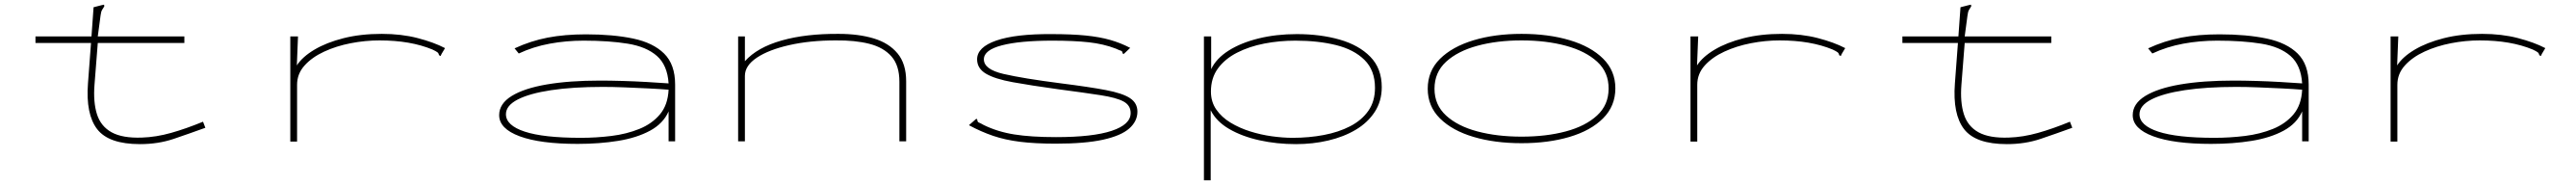

<svg xmlns="http://www.w3.org/2000/svg" viewBox="-20 -605 11040 792"><path d="M132 -449H372L381 -574L416 -583L426 -585L427 -578Q423 -571 418 -563.5Q413 -556 411 -539L399 -449H770V-421H399L385 -243Q379 -168 395.5 -116Q412 -64 458.5 -38.5Q505 -13 588 -16Q649 -18 713 -36Q777 -54 850 -84L860 -58Q791 -33 724.5 -10.5Q658 12 580 12Q446 12 396.5 -52Q347 -116 357 -248L370 -421H132Z M1224 -449H1257L1252 -325Q1276 -362 1327.5 -392.5Q1379 -423 1452 -441.5Q1525 -460 1616 -460Q1700 -460 1769.5 -442Q1839 -424 1887 -399L1872 -374L1868 -365L1861 -369Q1860 -377 1854 -381.5Q1848 -386 1833 -393Q1739 -432 1606 -432Q1545 -432 1483 -420Q1421 -408 1369 -384Q1317 -360 1285 -324.5Q1253 -289 1253 -242V1H1224Z M2455 11Q2295 11 2207 -21.5Q2119 -54 2119 -112Q2119 -161 2172.5 -194Q2226 -227 2323 -243.5Q2420 -260 2551 -260Q2594 -260 2646.5 -258.5Q2699 -257 2751 -254Q2803 -251 2845 -248Q2840 -326 2795 -365.5Q2750 -405 2670 -418Q2590 -431 2481 -431Q2406 -431 2335.5 -418Q2265 -405 2203 -376L2185 -398Q2254 -430 2327 -444Q2400 -458 2491 -458Q2607 -458 2693 -440Q2779 -422 2826 -375.5Q2873 -329 2873 -243V0H2845V-128Q2822 -76 2765.5 -45.5Q2709 -15 2629 -2Q2549 11 2455 11ZM2148 -116Q2148 -68 2228.5 -41.5Q2309 -15 2469 -15Q2535 -15 2600 -23Q2665 -31 2719.5 -53Q2774 -75 2808 -115.5Q2842 -156 2845 -221Q2808 -224 2758 -226.5Q2708 -229 2656.5 -231Q2605 -233 2563 -233Q2435 -233 2342 -219Q2249 -205 2198.5 -179Q2148 -153 2148 -116Z M3143 0V-449H3172V-343Q3225 -402 3329 -431.5Q3433 -461 3574 -460Q3659 -460 3724 -440.5Q3789 -421 3826 -376.5Q3863 -332 3863 -257V0H3834V-255Q3834 -325 3800 -363.5Q3766 -402 3705 -417.5Q3644 -433 3561 -432Q3451 -432 3362.5 -412Q3274 -392 3223 -358Q3172 -324 3172 -280V0Z M4504 10Q4415 10 4351 2Q4287 -6 4235.5 -23.5Q4184 -41 4132 -69L4164 -97L4168 -92Q4168 -83 4174.5 -80.5Q4181 -78 4195 -70Q4254 -41 4326 -29.5Q4398 -18 4505 -18Q4663 -18 4744 -45Q4825 -72 4825 -121Q4825 -154 4794.5 -170.5Q4764 -187 4696 -197.5Q4628 -208 4514 -223Q4398 -239 4320.5 -253Q4243 -267 4205 -289.5Q4167 -312 4167 -351Q4167 -403 4249.5 -431.5Q4332 -460 4486 -459Q4572 -459 4632 -453Q4692 -447 4737.5 -434Q4783 -421 4823 -400L4802 -380L4794 -373L4790 -378Q4790 -386 4783 -388Q4776 -390 4761 -397Q4709 -417 4645.5 -424Q4582 -431 4490 -431Q4351 -431 4273.5 -411Q4196 -391 4196 -351Q4196 -308 4280 -288.5Q4364 -269 4528 -248Q4647 -233 4718.5 -219.5Q4790 -206 4822 -185Q4854 -164 4854 -127Q4854 -86 4819 -55Q4784 -24 4707 -7Q4630 10 4504 10Z M5139 167V-449H5170V-309Q5192 -355 5245 -388.5Q5298 -422 5373.5 -440.5Q5449 -459 5537 -459Q5638 -459 5720.5 -435.5Q5803 -412 5852 -362Q5901 -312 5901 -232Q5901 -172 5871 -126Q5841 -80 5789.5 -49.5Q5738 -19 5672 -3.5Q5606 12 5533 12Q5451 12 5376.5 -4.5Q5302 -21 5247 -53Q5192 -85 5168 -133V167ZM5519 -15Q5589 -15 5652.5 -27Q5716 -39 5765.5 -64.5Q5815 -90 5843.5 -130.5Q5872 -171 5872 -229Q5872 -304 5827 -348.5Q5782 -393 5705 -412Q5628 -431 5531 -431Q5462 -431 5397.5 -418.5Q5333 -406 5281 -379.5Q5229 -353 5199 -312Q5169 -271 5169 -213Q5169 -169 5192 -136Q5215 -103 5253 -80Q5291 -57 5337 -42.5Q5383 -28 5430.5 -21.5Q5478 -15 5519 -15Z M6500 8Q6385 8 6294 -19Q6203 -46 6150.5 -98Q6098 -150 6098 -225Q6098 -301 6150.5 -353Q6203 -405 6294 -432.5Q6385 -460 6500 -460Q6615 -460 6706 -433Q6797 -406 6849.5 -354Q6902 -302 6902 -227Q6902 -151 6849.5 -98.5Q6797 -46 6706 -19Q6615 8 6500 8ZM6500 -20Q6606 -20 6690 -42.5Q6774 -65 6823.5 -110.5Q6873 -156 6873 -225Q6874 -295 6824.5 -340.5Q6775 -386 6690.5 -409Q6606 -432 6500 -432Q6395 -432 6310.5 -409Q6226 -386 6176.5 -340.5Q6127 -295 6127 -225Q6127 -156 6176.5 -110.5Q6226 -65 6310.5 -42.5Q6395 -20 6500 -20Z M7224 -449H7257L7252 -325Q7276 -362 7327.5 -392.5Q7379 -423 7452 -441.5Q7525 -460 7616 -460Q7700 -460 7769.5 -442Q7839 -424 7887 -399L7872 -374L7868 -365L7861 -369Q7860 -377 7854 -381.5Q7848 -386 7833 -393Q7739 -432 7606 -432Q7545 -432 7483 -420Q7421 -408 7369 -384Q7317 -360 7285 -324.5Q7253 -289 7253 -242V1H7224Z M8132 -449H8372L8381 -574L8416 -583L8426 -585L8427 -578Q8423 -571 8418 -563.5Q8413 -556 8411 -539L8399 -449H8770V-421H8399L8385 -243Q8379 -168 8395.5 -116Q8412 -64 8458.5 -38.5Q8505 -13 8588 -16Q8649 -18 8713 -36Q8777 -54 8850 -84L8860 -58Q8791 -33 8724.5 -10.5Q8658 12 8580 12Q8446 12 8396.5 -52Q8347 -116 8357 -248L8370 -421H8132Z M9455 11Q9295 11 9207 -21.5Q9119 -54 9119 -112Q9119 -161 9172.5 -194Q9226 -227 9323 -243.5Q9420 -260 9551 -260Q9594 -260 9646.5 -258.5Q9699 -257 9751 -254Q9803 -251 9845 -248Q9840 -326 9795 -365.5Q9750 -405 9670 -418Q9590 -431 9481 -431Q9406 -431 9335.5 -418Q9265 -405 9203 -376L9185 -398Q9254 -430 9327 -444Q9400 -458 9491 -458Q9607 -458 9693 -440Q9779 -422 9826 -375.5Q9873 -329 9873 -243V0H9845V-128Q9822 -76 9765.5 -45.5Q9709 -15 9629 -2Q9549 11 9455 11ZM9148 -116Q9148 -68 9228.5 -41.5Q9309 -15 9469 -15Q9535 -15 9600 -23Q9665 -31 9719.5 -53Q9774 -75 9808 -115.5Q9842 -156 9845 -221Q9808 -224 9758 -226.5Q9708 -229 9656.5 -231Q9605 -233 9563 -233Q9435 -233 9342 -219Q9249 -205 9198.5 -179Q9148 -153 9148 -116Z M10224 -449H10257L10252 -325Q10276 -362 10327.5 -392.5Q10379 -423 10452 -441.5Q10525 -460 10616 -460Q10700 -460 10769.5 -442Q10839 -424 10887 -399L10872 -374L10868 -365L10861 -369Q10860 -377 10854 -381.5Q10848 -386 10833 -393Q10739 -432 10606 -432Q10545 -432 10483 -420Q10421 -408 10369 -384Q10317 -360 10285 -324.5Q10253 -289 10253 -242V1H10224Z"/></svg>

Font: Inconsolata UltraExpanded ExtraLight
Style: Regular
Weight: 200
Width: 9
Monospace: yes
Designer: Raph Levien, Cyreal, Brenton Simpson
Foundry: Raph Levien, Cyreal, Google
Version: Version 3.001; ttfautohint (v1.8.2.53-6de2)